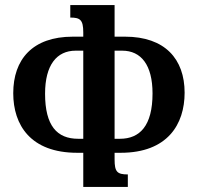

<svg xmlns="http://www.w3.org/2000/svg" viewBox="-20 -734 777 754"><path d="M454 -134C638 -134 705 -246 705 -370C705 -502 628 -590 471 -590H430V-714H256V-665C294 -665 307 -657 307 -607V-590H266C107 -590 32 -500 32 -368C32 -243 100 -134 283 -134H307V0H482V-49C440 -49 430 -59 430 -108V-134ZM307 -189H287C204 -189 157 -240 157 -366C157 -479 203 -535 277 -535H307ZM430 -535H460C534 -535 579 -479 579 -367C579 -240 529 -189 451 -189H430Z"/></svg>

Font: Noto Serif Armenian Condensed
Style: Bold
Weight: 700
Width: 3
Designer: Monotype Design Team
Foundry: Monotype Imaging Inc.
Version: Version 2.008